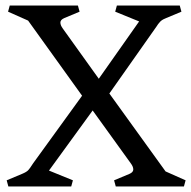

<svg xmlns="http://www.w3.org/2000/svg" viewBox="-20 -670 687 690"><path d="M445 -45Q459 -51 459 -61Q459 -71 450 -83L313 -273L156 -57L242 -22L236 0H10L4 -22L59 -45Q76 -52 82 -59Q88 -66 93 -74Q98 -82 99 -83L275 -326L81 -596L9 -628L15 -650H260L266 -628L211 -605Q197 -599 197 -589Q197 -579 206 -567L335 -387L480 -593L394 -628L400 -650H626L632 -628L577 -605Q565 -600 562 -597.5Q559 -595 557.5 -594Q556 -593 552.5 -588.5Q549 -584 548 -583Q547 -582 543 -575.5Q539 -569 537 -567L373 -334L575 -54L647 -22L641 0H396L390 -22Z"/></svg>

Font: Fenix
Style: Regular
Weight: 400
Designer: Fernando Diaz
Foundry: Fernando Diaz
Version: 004.301